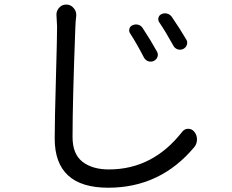

<svg xmlns="http://www.w3.org/2000/svg" viewBox="-20 -791 1040 862"><path d="M564.5 -640.6Q557.6 -650.4 561 -662.1Q564.5 -673.8 575.2 -677.7Q587.9 -683.6 601.1 -679.7Q614.3 -675.8 621.1 -664.1Q657.2 -609.4 684.6 -559.6Q691.4 -547.9 687 -535.6Q682.6 -523.4 670.9 -517.6Q658.2 -511.7 645.5 -516.1Q632.8 -520.5 626 -533.2Q594.7 -593.8 564.5 -640.6ZM695.3 -690.4Q688.5 -700.2 691.4 -711.4Q694.3 -722.7 705.1 -727.5Q716.8 -733.4 730 -730Q743.2 -726.6 751 -715.8Q787.1 -663.1 816.4 -613.3Q823.2 -601.6 818.8 -589.4Q814.5 -577.1 802.7 -571.3Q791 -565.4 778.3 -569.3Q765.6 -573.2 758.8 -585Q725.6 -645.5 695.3 -690.4ZM233.4 -725.6Q233.4 -742.2 245.1 -755.9Q257.8 -770.5 277.3 -770.5Q277.3 -770.5 277.3 -770.5Q297.9 -770.5 310.5 -754.9Q322.3 -742.2 322.3 -724.6Q322.3 -722.7 322.3 -719.7Q319.3 -697.3 318.4 -670.9Q305.7 -335 305.7 -175.8Q305.7 -99.6 350.1 -64.9Q394.5 -30.3 468.8 -30.3Q666 -30.3 797.9 -199.2Q808.6 -212.9 824.7 -212.9Q840.8 -212.9 851.6 -200.2Q864.3 -185.5 864.3 -166Q864.3 -165 864.3 -165Q864.3 -145.5 852.5 -130.9Q700.2 51.8 465.8 51.8Q225.6 51.8 225.6 -168.9Q225.6 -248 231 -436Q236.3 -624 236.3 -670.9Z"/></svg>

Font: Gen Jyuu GothicX Regular
Style: Regular
Weight: 400
Designer: [Source Han Sans]
Ryoko NISHIZUKA  (kana & ideographs); Paul D. Hunt (Latin, Greek & Cyrillic); Wenlong ZHANG  (bopomofo
Version: Version 1.002.20150607